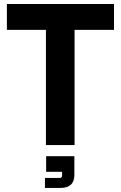

<svg xmlns="http://www.w3.org/2000/svg" viewBox="-20 -720 600 953"><path d="M208 0V-571.8H14.2V-700.2H545.9V-571.8H350.1V0ZM203.1 212.9V163.1H277.8Q282.2 163.1 285.2 159.7Q288.1 156.2 288.1 151.9V132.8H209V55.2H349.1V147.9Q349.1 212.9 279.8 212.9Z"/></svg>

Font: SUSE
Style: Bold
Weight: 700
Designer: Rene Bieder
Foundry: SUSE
Version: Version 1.000